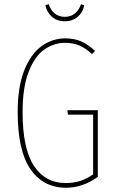

<svg xmlns="http://www.w3.org/2000/svg" viewBox="-20 -871 538 901"><path d="M426 -632 412 -617Q382 -645 352.5 -657.5Q323 -670 286 -670Q233 -670 188 -638.5Q143 -607 114.5 -534Q86 -461 86 -345Q86 -173 139.5 -92.5Q193 -12 288 -12Q327 -12 358 -22.5Q389 -33 417 -53V-333H299L296 -354H439V-41Q368 10 290 10Q183 10 123 -77Q63 -164 63 -345Q63 -465 94.5 -542.5Q126 -620 176.5 -655.5Q227 -691 286 -691Q328 -691 360.5 -677Q393 -663 426 -632ZM193 -847 209 -851Q217 -824 236.5 -808Q256 -792 284 -792Q312 -792 331.5 -808Q351 -824 360 -851L375 -847Q370 -814 345 -792.5Q320 -771 284 -771Q248 -771 223.5 -792.5Q199 -814 193 -847Z"/></svg>

Font: Fira Sans Extra Condensed Thin
Style: Regular
Weight: 250
Width: 1
Designer: Carrois Corporate & Edenspiekermann AG
Foundry: Carrois Corporate GbR & Edenspiekermann AG
Version: Version 4.203